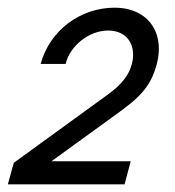

<svg xmlns="http://www.w3.org/2000/svg" viewBox="-32 -750 456 500"><path d="M268.2 -450.5C327.6 -493 359.6 -521 376 -582C379.8 -596.4 381.7 -610.2 381.7 -623.1C381.7 -686.5 337.2 -730 266.6 -730C177.1 -730 97.2 -670.5 73.9 -583.5H138.9C149.7 -629.5 198.7 -670.5 249.7 -670.5C290 -670.5 314.6 -644.8 314.6 -607.8C314.6 -599.8 313.5 -591.4 311.1 -582.5C304.3 -557 288.1 -532 248.4 -503.5L3.9 -326L-11.6 -270H292.4L308.4 -330H101.9Z"/></svg>

Font: Manrope
Style: MediumItalic
Weight: 500
Italic angle: -15°
Designer: Mikhail Sharanda
Foundry: Mikhail Sharanda
Version: Version 4.502;hotconv 1.0.109;makeotfexe 2.5.65596